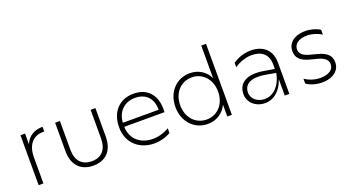

<svg xmlns="http://www.w3.org/2000/svg" viewBox="-54 -1311 3419 1886"><g transform="rotate(-20 1656.0 -368.5)"><path d="M106 0H156V-272C156 -399 217 -481 338 -477V-526C249 -526 183 -484 154 -409V-522H106Z M679 4C800 4 889 -67 889 -224V-521H839V-222C839 -104 780 -42 679 -42C578 -42 518 -104 518 -222V-521H468V-224C468 -67 558 4 679 4Z M1316 4C1375 4 1435 -11 1489 -42V-92C1435 -59 1375 -43 1318 -43C1199 -43 1097 -112 1092 -251H1513C1514 -262 1514 -273 1514 -284C1514 -427 1436 -526 1287 -526C1142 -526 1043 -426 1043 -264C1043 -88 1172 4 1316 4ZM1467 -293H1093C1100 -411 1179 -482 1288 -482C1397 -482 1468 -415 1467 -293Z M1875 4C1965 4 2039 -43 2078 -123V0H2126V-742H2076V-403C2037 -481 1963 -526 1875 -526C1737 -526 1631 -418 1631 -261C1631 -105 1737 4 1875 4ZM1880 -41C1767 -41 1681 -130 1681 -261C1681 -392 1767 -481 1880 -481C1992 -481 2077 -392 2077 -261C2077 -130 1992 -41 1880 -41Z M2679 0H2727V-325C2727 -472 2629 -531 2514 -531C2449 -531 2380 -509 2326 -471V-424C2380 -463 2448 -485 2508 -485C2603 -485 2677 -439 2677 -325V-279L2577 -296C2544 -302 2515 -305 2488 -305C2356 -305 2302 -237 2302 -151C2302 -64 2376 4 2475 4C2557 4 2638 -49 2679 -171ZM2349 -151C2349 -219 2395 -264 2494 -264C2516 -264 2542 -262 2570 -257L2677 -238C2649 -97 2565 -35 2485 -35C2411 -35 2349 -83 2349 -151Z M3068 5C3195 5 3257 -61 3257 -137C3257 -329 2947 -240 2947 -385C2947 -438 2993 -480 3085 -480C3136 -480 3193 -462 3236 -435V-485C3200 -509 3141 -527 3086 -527C2959 -527 2898 -462 2898 -385C2898 -190 3208 -284 3208 -134C3208 -84 3163 -43 3068 -43C3010 -43 2951 -63 2908 -93V-42C2948 -14 3008 5 3068 5Z"/></g></svg>

Font: Chess Sans Light
Style: Regular
Weight: 300
Designer: Wolf Bōese
Foundry: Wolf Bōese
Version: Version 7.223;Glyphs 3.3 (3306)